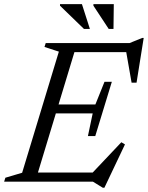

<svg xmlns="http://www.w3.org/2000/svg" viewBox="-37 -878 714 928"><path d="M247.5 -628.5 178 -651 184 -670H336L133 0H-17L-11 -19L70 -43ZM571.5 -635.5 592 -626H275L289.5 -670H589.5L650 -694.5H657.5L623 -478.5H599ZM460 29.5 412 0H84.5L99 -44H441L401.5 -34L549.5 -190.5L567 -180L467.5 29.5ZM423.5 -220.5H388L411 -330H185.5L198.5 -373H424L468 -482.5H503.5L463.5 -351.5ZM397.5 -738H369L253 -850.5V-858H359ZM511.5 -738H488.5L414.5 -850.5V-858H513Z"/></svg>

Font: Newsreader 18pt
Style: Italic
Weight: 400
Italic angle: -17°
Version: Version 1.003